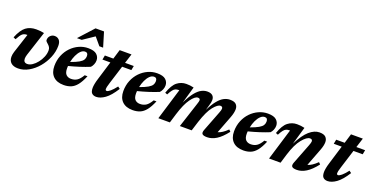

<svg xmlns="http://www.w3.org/2000/svg" viewBox="-23 -1350 3993 2043"><g transform="rotate(20 1973.0 -328.5)"><path d="M498 -359.5Q498 -292.5 470.8 -226.5Q443.5 -160.5 397.5 -106.2Q351.5 -52 294 -19.5Q236.5 13 175.5 13Q123.5 13 96 -11.8Q68.5 -36.5 68.5 -80.5Q68.5 -106.5 78 -137L149.5 -356H142Q114 -356 94 -339.8Q74 -323.5 46 -270L19.5 -282Q56 -373.5 102.5 -409Q149 -444.5 219 -444.5Q247.5 -444.5 269 -442Q290.5 -439.5 308 -435L217 -155.5Q209 -129.5 209 -111Q209 -65 252.5 -65Q279.5 -65 308.2 -84Q337 -103 361.8 -134.2Q386.5 -165.5 402 -203.2Q417.5 -241 417.5 -278Q417.5 -299 408.8 -313.2Q400 -327.5 388.2 -337.8Q376.5 -348 367.8 -356.8Q359 -365.5 359 -375.5Q359 -406 379.2 -425.8Q399.5 -445.5 427 -445.5Q458.5 -445.5 478.2 -424Q498 -402.5 498 -359.5Z M900.5 -161.5Q872 -93 841.5 -55Q811 -17 774.5 -2Q738 13 692 13Q615 13 573.2 -28.5Q531.5 -70 531.5 -144.5Q531.5 -210 554.2 -265.2Q577 -320.5 616 -360.8Q655 -401 704.2 -423.2Q753.5 -445.5 807 -445.5Q875 -445.5 904.2 -418.5Q933.5 -391.5 933.5 -352.5Q933.5 -329 924.2 -306.8Q915 -284.5 900 -268.5Q849 -247.5 789 -228.2Q729 -209 668 -193.5Q667 -180.5 667 -168Q667 -118 688 -96.8Q709 -75.5 744 -75.5Q782 -75.5 811 -93.8Q840 -112 869 -161.5ZM788 -399.5Q762 -399.5 739.2 -377.2Q716.5 -355 699.8 -319Q683 -283 674.5 -241Q735 -262.5 766.8 -281Q798.5 -299.5 810 -318.2Q821.5 -337 821.5 -360Q821.5 -399.5 788 -399.5ZM656 -504.5 806.5 -670H902.5L952.5 -504.5H910L837.5 -590.5L710 -504.5Z M1147 -175.5Q1135.5 -140 1132.8 -125.2Q1130 -110.5 1130 -102.5Q1130 -84.5 1145 -84.5Q1159 -84.5 1184.2 -105.2Q1209.5 -126 1244.5 -171L1269 -152.5Q1212 -62 1159.5 -24.5Q1107 13 1061 13Q1030.5 13 1012.2 -3.8Q994 -20.5 994 -65.5Q994 -83 999 -110.5Q1004 -138 1015 -172.5L1079 -383H989L998.5 -432.5H1094.5L1127 -540H1261L1227 -432.5H1326L1316.5 -383H1212Z M1681.5 -161.5Q1653 -93 1622.5 -55Q1592 -17 1555.5 -2Q1519 13 1473 13Q1396 13 1354.2 -28.5Q1312.5 -70 1312.5 -144.5Q1312.5 -210 1335.2 -265.2Q1358 -320.5 1397 -360.8Q1436 -401 1485.2 -423.2Q1534.5 -445.5 1588 -445.5Q1656 -445.5 1685.2 -418.5Q1714.5 -391.5 1714.5 -352.5Q1714.5 -329 1705.2 -306.8Q1696 -284.5 1681 -268.5Q1630 -247.5 1570 -228.2Q1510 -209 1449 -193.5Q1448 -180.5 1448 -168Q1448 -118 1469 -96.8Q1490 -75.5 1525 -75.5Q1563 -75.5 1592 -93.8Q1621 -112 1650 -161.5ZM1569 -399.5Q1543 -399.5 1520.2 -377.2Q1497.5 -355 1480.8 -319Q1464 -283 1455.5 -241Q1516 -262.5 1547.8 -281Q1579.5 -299.5 1591 -318.2Q1602.5 -337 1602.5 -360Q1602.5 -399.5 1569 -399.5Z M2531 -126Q2473.5 -51.5 2421 -19.2Q2368.5 13 2317 13Q2274.5 13 2261.8 -1.2Q2249 -15.5 2262 -49.5L2350.5 -278.5Q2363.5 -312 2363.5 -326Q2363.5 -350.5 2338 -350.5Q2307.5 -350.5 2261.2 -294Q2215 -237.5 2172.5 -107L2139 0H2005L2097.5 -284Q2108.5 -316 2108.5 -328.5Q2108.5 -350 2083 -350Q2050 -350 2005.5 -288.2Q1961 -226.5 1922.5 -101L1892 0H1761.5L1869.5 -356H1862Q1842.5 -356 1827.2 -350Q1812 -344 1797 -325.5Q1782 -307 1763 -270L1737.5 -280Q1770 -375 1815.5 -410Q1861 -445 1917.5 -445Q1941.5 -445 1960 -442.8Q1978.5 -440.5 2002.5 -435L1948 -245.5Q1986 -324.5 2021.2 -368Q2056.5 -411.5 2089.8 -428.5Q2123 -445.5 2155.5 -445.5Q2196 -445.5 2215.5 -427.2Q2235 -409 2235 -377Q2235 -364 2232 -348.8Q2229 -333.5 2223 -314.5L2206.5 -256Q2242.5 -329 2276.8 -370.5Q2311 -412 2344.8 -429Q2378.5 -446 2412.5 -446Q2461.5 -446 2482 -425Q2502.5 -404 2502.5 -370.5Q2502.5 -352 2497.5 -328.2Q2492.5 -304.5 2481.5 -275.5L2405 -75.5Q2430.5 -82.5 2456.2 -99.5Q2482 -116.5 2511.5 -145.5Z M2935 -161.5Q2906.5 -93 2876 -55Q2845.5 -17 2809 -2Q2772.5 13 2726.5 13Q2649.5 13 2607.8 -28.5Q2566 -70 2566 -144.5Q2566 -210 2588.8 -265.2Q2611.5 -320.5 2650.5 -360.8Q2689.5 -401 2738.8 -423.2Q2788 -445.5 2841.5 -445.5Q2909.5 -445.5 2938.8 -418.5Q2968 -391.5 2968 -352.5Q2968 -329 2958.8 -306.8Q2949.5 -284.5 2934.5 -268.5Q2883.5 -247.5 2823.5 -228.2Q2763.5 -209 2702.5 -193.5Q2701.5 -180.5 2701.5 -168Q2701.5 -118 2722.5 -96.8Q2743.5 -75.5 2778.5 -75.5Q2816.5 -75.5 2845.5 -93.8Q2874.5 -112 2903.5 -161.5ZM2822.5 -399.5Q2796.5 -399.5 2773.8 -377.2Q2751 -355 2734.2 -319Q2717.5 -283 2709 -241Q2769.5 -262.5 2801.2 -281Q2833 -299.5 2844.5 -318.2Q2856 -337 2856 -360Q2856 -399.5 2822.5 -399.5Z M3016.5 -270 2991 -280Q3023.5 -375 3069 -410Q3114.5 -445 3171 -445Q3195.5 -445 3214.5 -442.8Q3233.5 -440.5 3257.5 -435L3199.5 -234.5Q3255.5 -346.5 3312.2 -395.8Q3369 -445 3426 -445Q3476.5 -445 3497.5 -423.2Q3518.5 -401.5 3518.5 -367.5Q3518.5 -329.5 3498 -276L3421.5 -75.5Q3446.5 -82.5 3472.2 -99.5Q3498 -116.5 3528 -145.5L3547.5 -126Q3489.5 -51.5 3437 -19.2Q3384.5 13 3333.5 13Q3290.5 13 3277.8 -1.2Q3265 -15.5 3278 -49.5L3366.5 -277.5Q3380 -312.5 3380 -326.5Q3380 -350.5 3352.5 -350.5Q3316.5 -350.5 3265.5 -288.5Q3214.5 -226.5 3176 -101L3145.5 0H3015L3123 -356H3115.5Q3096 -356 3080.8 -350Q3065.5 -344 3050.5 -325.5Q3035.5 -307 3016.5 -270Z M3766.5 -175.5Q3755 -140 3752.2 -125.2Q3749.5 -110.5 3749.5 -102.5Q3749.5 -84.5 3764.5 -84.5Q3778.5 -84.5 3803.8 -105.2Q3829 -126 3864 -171L3888.5 -152.5Q3831.5 -62 3779 -24.5Q3726.5 13 3680.5 13Q3650 13 3631.8 -3.8Q3613.5 -20.5 3613.5 -65.5Q3613.5 -83 3618.5 -110.5Q3623.5 -138 3634.5 -172.5L3698.5 -383H3608.5L3618 -432.5H3714L3746.5 -540H3880.5L3846.5 -432.5H3945.5L3936 -383H3831.5Z"/></g></svg>

Font: Newsreader Text
Style: Bold Italic
Weight: 700
Italic angle: -17°
Designer: Hugues Gentile
Foundry: Production Type
Version: Version 1.001